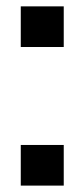

<svg xmlns="http://www.w3.org/2000/svg" viewBox="-20 -580 264 600"><path d="M44.9 -127H179.2V0H44.9ZM44.9 -433.1V-560.1H179.2V-433.1Z"/></svg>

Font: TASA Explorer SemiBold
Style: Regular
Weight: 600
Designer: Weizhong Zhang
Foundry: Local Remote
Version: Version 1.000;Glyphs 3.1.2 (3151)